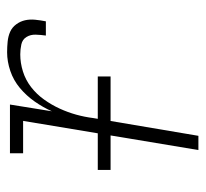

<svg xmlns="http://www.w3.org/2000/svg" viewBox="-39 -539 578 540"><g transform="rotate(-90 250.0 -269.0)"><path d="M98 0 180 -493H89V-530H226L207 -412Q218 -437 234.5 -460.5Q251 -484 272.5 -502Q294 -520 320.5 -529Q347 -538 373 -538Q388 -538 403 -536.5Q418 -535 430.5 -529.5Q443 -524 451.5 -512.5Q460 -501 463 -487.5Q466 -474 464.5 -459Q463 -444 460 -429H420Q422 -443 422.5 -457.5Q423 -472 416 -483.5Q409 -495 395 -498Q381 -501 367 -501Q343 -501 319 -493.5Q295 -486 275 -470.5Q255 -455 240 -434Q225 -413 214.5 -390Q204 -367 197.5 -343.5Q191 -320 188 -296L138 0ZM42 -247V-283H305V-247Z"/></g></svg>

Font: Iosevka Slab Extralight
Style: Italic
Weight: 200
Italic angle: -9°
Monospace: yes
Designer: Belleve Invis
Foundry: Belleve Invis
Version: Version 11.1.1; ttfautohint (v1.8.3)